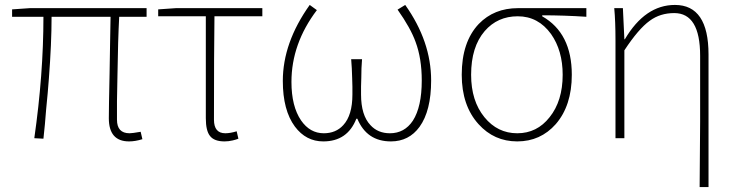

<svg xmlns="http://www.w3.org/2000/svg" viewBox="-20 -560 2986 778"><path d="M421 -81Q421 -122 424 -262L425 -321L426 -380Q427 -448 428 -492H189Q189 -384 178 -241Q174 -186 167 -117L162 -57L156 2L119 0Q156 -259 156 -492H29V-522L101 -527H574V-492H463Q458 -399 456 -257Q455 -204 454 -150V-75Q454 -20 505 -20Q516 -20 550 -26L557 4Q528 13 503 13Q421 13 421 -81Z M831 -9Q814 -30 814 -81V-494H621V-522L693 -527H1043V-494H849Q847 -353 847 -75Q847 -20 893 -20Q913 -20 939 -28L946 2Q936 6 923 9Q906 13 890 13Q848 13 831 -9Z M1175 -47Q1126 -113 1126 -232Q1126 -387 1235 -540L1264 -519Q1161 -383 1161 -228Q1161 -129 1200 -72Q1236 -20 1292 -20Q1341 -20 1371 -53Q1408 -93 1408 -177V-209Q1408 -228 1407 -244Q1406 -285 1403 -320H1447Q1444 -285 1444 -244Q1443 -228 1443 -209V-177Q1443 -93 1481 -53Q1511 -20 1560 -20Q1619 -20 1653 -71Q1689 -127 1689 -234Q1689 -323 1664 -390Q1644 -446 1591 -521L1622 -540Q1727 -392 1727 -234Q1727 -111 1680 -46Q1637 13 1564 13Q1466 13 1428 -79H1424Q1388 13 1290 13Q1220 13 1175 -47Z M1919 -57Q1851 -132 1851 -257Q1851 -390 1920 -463Q1982 -527 2079 -527H2356V-492Q2265 -498 2177 -498V-494Q2297 -426 2297 -257Q2297 -132 2232 -57Q2170 13 2076 13Q1982 13 1919 -57ZM2207 -85Q2260 -151 2260 -257Q2260 -355 2213 -422Q2161 -494 2078 -494Q1996 -494 1944 -434Q1889 -370 1889 -257Q1889 -151 1943 -85Q1996 -20 2076 -20Q2156 -20 2207 -85Z M2815 198Q2816 80 2817 -68V-334Q2817 -507 2712 -507Q2655 -507 2613 -476Q2567 -443 2510 -356V0H2474V-396Q2474 -474 2469 -527H2504L2510 -401H2512Q2594 -540 2715 -540Q2851 -540 2851 -339V198Z"/></svg>

Font: Noto Sans CJK TC Thin
Style: Regular
Weight: 250
Designer: Ryoko NISHIZUKA ???? (kana & ideographs); Paul D. Hunt (Latin, Greek & Cyrillic); Wenlong ZHANG ??? (bopomofo); Sandoll 
Foundry: Adobe Systems Incorporated
Version: Version 1.004 January 19, 2016